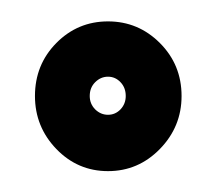

<svg xmlns="http://www.w3.org/2000/svg" viewBox="-20 -730 200 184"><path d="M83.5 -566Q112.5 -566 133.2 -587.2Q154 -608.5 154 -638Q154 -668 133.2 -688.8Q112.5 -709.5 83.5 -709.5Q54.5 -709.5 34 -688.8Q13.5 -668 13.5 -638Q13.5 -608.5 34 -587.2Q54.5 -566 83.5 -566ZM83.5 -620Q76.5 -620 71.2 -625.2Q66 -630.5 66 -638Q66 -646 71.2 -651.2Q76.5 -656.5 83.5 -656.5Q90.5 -656.5 95.5 -651.2Q100.5 -646 100.5 -638Q100.5 -630.5 95.5 -625.2Q90.5 -620 83.5 -620Z"/></svg>

Font: Anybody UltraCondensed Thin ExtraBold
Style: Regular
Weight: 800
Version: Version 1.111